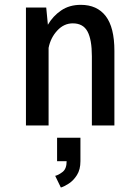

<svg xmlns="http://www.w3.org/2000/svg" viewBox="-20 -532 590 814"><path d="M90 0V-500H176L183 -427Q204 -463.5 239 -487.5Q274 -511.5 322.5 -511.5Q391.5 -511.5 428.2 -463.8Q465 -416 465 -316.5V0H369.5V-293.5Q369.5 -364 351 -398.5Q332.5 -433 288.5 -433Q251 -433 222.8 -402.5Q194.5 -372 186 -329V0ZM222 151.5V52H321V151.5Q321 187 306.2 210.2Q291.5 233.5 271.8 246.2Q252 259 238 263L214 213.5Q228.5 210 245.5 196.8Q262.5 183.5 262.5 151.5Z"/></svg>

Font: Trispace SemiCondensed
Style: Regular
Weight: 400
Width: 4
Designer: Tyler Finck
Foundry: Etcetera Type Company
Version: Version 1.210; ttfautohint (v1.8.3)